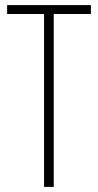

<svg xmlns="http://www.w3.org/2000/svg" viewBox="-20 -734 385 754"><path d="M191 0H153V-679H8V-714H337V-679H191Z"/></svg>

Font: Noto Sans Khmer ExtraCondensed ExtraLight
Style: Regular
Weight: 250
Width: 2
Designer: Danh Hong and the Monotype Design Team
Foundry: Monotype Imaging Inc.
Version: Version 2.004